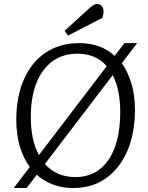

<svg xmlns="http://www.w3.org/2000/svg" viewBox="-20 -932 744 966"><path d="M49 14 130 -92Q97 -136 79.5 -196Q62 -256 62 -330Q62 -446 100.5 -533Q139 -620 210 -667.5Q281 -715 379 -715Q487 -715 557 -651L606 -715H670L593 -614Q624 -570 641.5 -511Q659 -452 659 -380Q659 -262 621 -173.5Q583 -85 513.5 -35.5Q444 14 349 14Q293 14 246.5 -3.5Q200 -21 165 -53L114 14ZM176 -152 517 -599Q462 -662 369 -662Q261 -662 198.5 -578.5Q136 -495 135 -348Q134 -228 176 -152ZM360 -41Q465 -41 524.5 -126Q584 -211 585 -366Q585 -481 547 -554L206 -107Q264 -41 360 -41ZM431 -892Q442 -901 450.5 -906.5Q459 -912 468 -912Q484 -912 492.5 -901Q501 -890 501 -875Q501 -860 495 -842L322 -753L305 -777Z"/></svg>

Font: Literata 12pt Light
Style: Italic
Weight: 300
Italic angle: -2°
Designer: Latin by Veronika Burian and Jose Scaglione. Greek by Irene Vlachou. Cyrillic by Vera Evstafieva
Foundry: TypeTogether
Version: Version 3.002